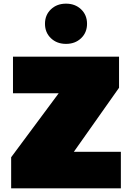

<svg xmlns="http://www.w3.org/2000/svg" viewBox="-20 -1030 722 1050"><path d="M41 -170 301 -520H51V-720H631V-550L384 -200H641V0H41ZM341 -790Q291 -790 258.5 -821Q226 -852 226 -900Q226 -948 258.5 -979Q291 -1010 341 -1010Q391 -1010 423.5 -979Q456 -948 456 -900Q456 -852 423.5 -821Q391 -790 341 -790Z"/></svg>

Font: Metropolitano Black
Style: Regular
Weight: 900
Designer: Fonts by Alex Slobzheninov & Chris M. Simpson / Changes by Cristiano Sobral
Foundry: Fonts by Alex Slobzheninov & Chris M. Simpson / Changes by Cristiano Sobral
Version: Version 1.00;August 30, 2020;FontCreator 13.0.0.2681 64-bit